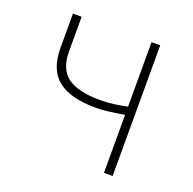

<svg xmlns="http://www.w3.org/2000/svg" viewBox="-100 -628 731 728"><g transform="rotate(20 266.0 -263.5)"><path d="M392 0V-234Q320 -221 279 -221Q175 -221 125 -261Q75 -301 75 -388V-527H110V-388Q110 -316 152 -285Q194 -254 285 -254Q334 -254 392 -267V-527H427V0Z"/></g></svg>

Font: Noto Sans Korean Thin
Style: Regular
Weight: 250
Designer: Ryoko NISHIZUKA  (kana & ideographs); Paul D. Hunt (Latin, Greek & Cyrillic); Wenlong ZHANG  (bopomofo); Sandoll Communi
Foundry: Adobe Systems Incorporated
Version: Version 1.0001;PS 1;hotconv 1.0.78;makeotf.lib2.5.61930